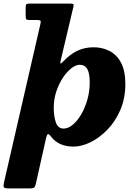

<svg xmlns="http://www.w3.org/2000/svg" viewBox="-60 -800 761 1070"><path d="M106 -780H329.5Q344 -780 348.2 -777.2Q352.5 -774.5 349 -762L279 -466Q274.5 -449 276.8 -446.2Q279 -443.5 296 -461Q328 -495.5 369 -516Q410 -536.5 462 -536.5Q510 -536.5 550.2 -516Q590.5 -495.5 614.5 -450.5Q638.5 -405.5 638.5 -332Q638.5 -251.5 610.5 -187Q582.5 -122.5 538.2 -77Q494 -31.5 444 -7.2Q394 17 349.5 17Q267.5 17 225 -38Q212 -55.5 206.5 -52.2Q201 -49 197 -31.5L139.5 225Q136 240 130.5 245Q125 250 106.5 250H-12Q-36 250 -38.8 242.8Q-41.5 235.5 -38 218L165 -665.5Q168 -678.5 166.2 -683.5Q164.5 -688.5 146.5 -688.5H104Q89 -688.5 86 -693Q83 -697.5 83 -713V-759Q83 -773.5 87.8 -776.8Q92.5 -780 106 -780ZM239.5 -199.5Q239.5 -152 251.2 -117.8Q263 -83.5 294.5 -83.5Q320 -83.5 345.8 -105Q371.5 -126.5 392.8 -163Q414 -199.5 427 -245.2Q440 -291 440 -339.5Q440 -391.5 426.5 -415.2Q413 -439 383.5 -439Q363 -439 338.2 -420Q313.5 -401 291 -367.5Q268.5 -334 254 -290.8Q239.5 -247.5 239.5 -199.5Z"/></svg>

Font: Besley* Heavy
Style: Italic
Weight: 800
Italic angle: -13°
Designer: Owen Earl
Foundry: indestructible type*
Version: Version 3.000; ttfautohint (v1.8.3)